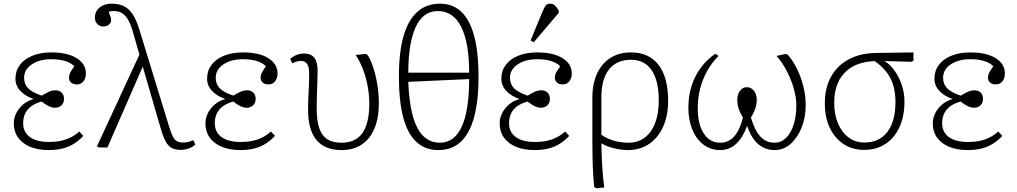

<svg xmlns="http://www.w3.org/2000/svg" viewBox="-20 -802 5530 1044"><path d="M245 14Q187 14 144.5 -3.5Q102 -21 78.5 -53.5Q55 -86 55 -130Q55 -175 85 -212.5Q115 -250 162 -263V-264Q116 -280 90 -308.5Q64 -337 64 -374Q64 -417 88 -449Q112 -481 156 -499Q200 -517 259 -517Q346 -517 396.5 -486Q447 -455 447 -402Q447 -376 433.5 -359.5Q420 -343 398 -343Q378 -343 366.5 -353Q355 -363 355 -380Q355 -388 357.5 -396Q360 -404 366.5 -415Q373 -426 384 -442Q365 -461 333.5 -470.5Q302 -480 259 -480Q195 -480 153 -452Q111 -424 111 -379Q111 -344 133.5 -321.5Q156 -299 207 -282Q235 -299 250.5 -305Q266 -311 281 -311Q303 -311 315.5 -298.5Q328 -286 328 -264Q328 -243 314.5 -229.5Q301 -216 278 -216Q264 -216 247.5 -223.5Q231 -231 206 -250Q156 -236 131 -206.5Q106 -177 106 -132Q106 -83 143 -56.5Q180 -30 247 -30Q281 -30 310 -36Q339 -42 364 -54.5Q389 -67 411 -87L433 -63Q409 -37 380.5 -19.5Q352 -2 318.5 6Q285 14 245 14Z M1031 -40 1042 -16Q1029 -3 1007 5Q985 13 964 13Q934 13 914.5 3Q895 -7 881.5 -31.5Q868 -56 855 -100L757 -437H755L564 0H519L507 -6L738 -505L702 -631Q690 -672 676 -695.5Q662 -719 643.5 -730.5Q625 -742 598 -742Q591 -742 583.5 -741Q576 -740 571 -738Q580 -714 582.5 -706Q585 -698 584.5 -697Q584 -696 584 -692Q584 -678 572 -668Q560 -658 543 -658Q522 -658 509 -671.5Q496 -685 496 -706Q496 -729 507.5 -746Q519 -763 540 -772.5Q561 -782 588 -782Q626 -782 653.5 -768.5Q681 -755 701 -725Q721 -695 736 -647L900 -112Q911 -77 920.5 -58.5Q930 -40 943.5 -33.5Q957 -27 979 -27Q990 -27 1003 -30Q1016 -33 1031 -40Z M1287 14Q1229 14 1186.5 -3.5Q1144 -21 1120.5 -53.5Q1097 -86 1097 -130Q1097 -175 1127 -212.5Q1157 -250 1204 -263V-264Q1158 -280 1132 -308.5Q1106 -337 1106 -374Q1106 -417 1130 -449Q1154 -481 1198 -499Q1242 -517 1301 -517Q1388 -517 1438.5 -486Q1489 -455 1489 -402Q1489 -376 1475.5 -359.5Q1462 -343 1440 -343Q1420 -343 1408.5 -353Q1397 -363 1397 -380Q1397 -388 1399.5 -396Q1402 -404 1408.5 -415Q1415 -426 1426 -442Q1407 -461 1375.5 -470.5Q1344 -480 1301 -480Q1237 -480 1195 -452Q1153 -424 1153 -379Q1153 -344 1175.5 -321.5Q1198 -299 1249 -282Q1277 -299 1292.5 -305Q1308 -311 1323 -311Q1345 -311 1357.5 -298.5Q1370 -286 1370 -264Q1370 -243 1356.5 -229.5Q1343 -216 1320 -216Q1306 -216 1289.5 -223.5Q1273 -231 1248 -250Q1198 -236 1173 -206.5Q1148 -177 1148 -132Q1148 -83 1185 -56.5Q1222 -30 1289 -30Q1323 -30 1352 -36Q1381 -42 1406 -54.5Q1431 -67 1453 -87L1475 -63Q1451 -37 1422.5 -19.5Q1394 -2 1360.5 6Q1327 14 1287 14Z M1837 14Q1746 14 1700.5 -41Q1655 -96 1655 -206Q1655 -238 1656.5 -267Q1658 -296 1659.5 -329Q1661 -362 1661 -406Q1661 -438 1649.5 -454.5Q1638 -471 1616 -471Q1606 -471 1594 -467.5Q1582 -464 1569 -458L1558 -482Q1576 -497 1594.5 -504Q1613 -511 1634 -511Q1671 -511 1689 -488Q1707 -465 1707 -418Q1707 -390 1706 -368Q1705 -346 1704.5 -324.5Q1704 -303 1703 -276Q1702 -249 1702 -211Q1702 -146 1716 -105Q1730 -64 1759.5 -45Q1789 -26 1837 -26Q1914 -26 1951 -79Q1988 -132 1988 -239Q1988 -287 1979 -334.5Q1970 -382 1953.5 -425.5Q1937 -469 1914 -503L1967 -509L1979 -503Q1996 -477 2010 -433.5Q2024 -390 2032 -339.5Q2040 -289 2040 -241Q2040 -160 2016 -103Q1992 -46 1946.5 -16Q1901 14 1837 14Z M2363 14Q2292 14 2244 -30.5Q2196 -75 2172.5 -164Q2149 -253 2149 -387Q2149 -517 2174 -605Q2199 -693 2249 -737.5Q2299 -782 2372 -782Q2477 -782 2529.5 -682.5Q2582 -583 2582 -385Q2582 -252 2557.5 -163.5Q2533 -75 2485 -30.5Q2437 14 2363 14ZM2372 -26Q2411 -26 2441 -48Q2471 -70 2491 -114Q2511 -158 2521 -223Q2531 -288 2531 -372L2200 -357Q2204 -248 2224 -174Q2244 -100 2281 -63Q2318 -26 2372 -26ZM2200 -407H2531Q2531 -571 2487.5 -656.5Q2444 -742 2360 -742Q2321 -742 2291 -720.5Q2261 -699 2241 -656.5Q2221 -614 2210.5 -551Q2200 -488 2200 -407Z M2887 14Q2829 14 2786.5 -3.5Q2744 -21 2720.5 -53.5Q2697 -86 2697 -130Q2697 -175 2727 -212.5Q2757 -250 2804 -263V-264Q2758 -280 2732 -308.5Q2706 -337 2706 -374Q2706 -417 2730 -449Q2754 -481 2798 -499Q2842 -517 2901 -517Q2988 -517 3038.5 -486Q3089 -455 3089 -402Q3089 -376 3075.5 -359.5Q3062 -343 3040 -343Q3020 -343 3008.5 -353Q2997 -363 2997 -380Q2997 -388 2999.5 -396Q3002 -404 3008.5 -415Q3015 -426 3026 -442Q3007 -461 2975.5 -470.5Q2944 -480 2901 -480Q2837 -480 2795 -452Q2753 -424 2753 -379Q2753 -344 2775.5 -321.5Q2798 -299 2849 -282Q2877 -299 2892.5 -305Q2908 -311 2923 -311Q2945 -311 2957.5 -298.5Q2970 -286 2970 -264Q2970 -243 2956.5 -229.5Q2943 -216 2920 -216Q2906 -216 2889.5 -223.5Q2873 -231 2848 -250Q2798 -236 2773 -206.5Q2748 -177 2748 -132Q2748 -83 2785 -56.5Q2822 -30 2889 -30Q2923 -30 2952 -36Q2981 -42 3006 -54.5Q3031 -67 3053 -87L3075 -63Q3051 -37 3022.5 -19.5Q2994 -2 2960.5 6Q2927 14 2887 14ZM2882 -572 2865 -582 2930 -739Q2939 -760 2946.5 -771Q2954 -782 2972 -782Q2986 -782 2996 -773.5Q3006 -765 3018 -745V-732Z M3224 222 3211 215Q3208 188 3205.5 146.5Q3203 105 3202 56Q3201 7 3201 -40V-271Q3201 -347 3226.5 -402Q3252 -457 3299 -487Q3346 -517 3411 -517Q3509 -517 3561 -449Q3613 -381 3613 -253Q3613 -173 3585.5 -112.5Q3558 -52 3509 -19Q3460 14 3393 14Q3369 14 3341 9Q3313 4 3289 -4.5Q3265 -13 3252 -22H3250Q3250 5 3251.5 39.5Q3253 74 3255 108.5Q3257 143 3260 171.5Q3263 200 3266 217ZM3398 -26Q3449 -26 3486 -54Q3523 -82 3542.5 -133.5Q3562 -185 3562 -256Q3562 -363 3523.5 -420Q3485 -477 3411 -477Q3333 -477 3291.5 -424.5Q3250 -372 3250 -273V-69Q3268 -56 3292 -46Q3316 -36 3343 -31Q3370 -26 3398 -26Z M3896 14Q3845 14 3806 -15Q3767 -44 3745 -96.5Q3723 -149 3723 -217Q3723 -279 3740 -333.5Q3757 -388 3790 -433Q3823 -478 3870 -510L3887 -498Q3850 -461 3825 -416Q3800 -371 3787 -320Q3774 -269 3774 -214Q3774 -127 3806.5 -76.5Q3839 -26 3896 -26Q3941 -26 3971.5 -59.5Q4002 -93 4020 -163Q4010 -179 4003 -194.5Q3996 -210 3992.5 -226Q3989 -242 3989 -258Q3989 -288 4003.5 -308Q4018 -328 4040 -328Q4064 -328 4079.5 -308.5Q4095 -289 4095 -257Q4095 -248 4093.5 -239Q4092 -230 4089.5 -220.5Q4087 -211 4083 -201.5Q4079 -192 4074 -182Q4069 -172 4063 -163Q4084 -92 4115 -59Q4146 -26 4191 -26Q4227 -26 4253.5 -51.5Q4280 -77 4295 -122.5Q4310 -168 4310 -230Q4310 -272 4296 -321Q4282 -370 4257.5 -417Q4233 -464 4202 -498L4254 -509L4265 -503Q4295 -468 4316 -423Q4337 -378 4349 -329Q4361 -280 4361 -230Q4361 -163 4338.5 -107.5Q4316 -52 4278 -19Q4240 14 4193 14Q4140 14 4102.5 -18.5Q4065 -51 4044 -115H4041Q4026 -73 4004.5 -44Q3983 -15 3956 -0.5Q3929 14 3896 14Z M4679 13Q4615 13 4567 -18.5Q4519 -50 4492 -107Q4465 -164 4465 -240Q4465 -324 4498.5 -384.5Q4532 -445 4594.5 -479Q4657 -513 4743 -514L4947 -517V-472L4936 -466L4791 -470V-469Q4822 -450 4846 -415.5Q4870 -381 4884 -338Q4898 -295 4898 -250Q4898 -170 4871 -111Q4844 -52 4794.5 -19.5Q4745 13 4679 13ZM4681 -27Q4761 -27 4805 -84.5Q4849 -142 4849 -246Q4849 -322 4822.5 -375Q4796 -428 4735 -470L4723 -469Q4623 -462 4569.5 -403Q4516 -344 4516 -243Q4516 -179 4537 -130Q4558 -81 4595 -54Q4632 -27 4681 -27Z M5242 14Q5184 14 5141.5 -3.5Q5099 -21 5075.5 -53.5Q5052 -86 5052 -130Q5052 -175 5082 -212.5Q5112 -250 5159 -263V-264Q5113 -280 5087 -308.5Q5061 -337 5061 -374Q5061 -417 5085 -449Q5109 -481 5153 -499Q5197 -517 5256 -517Q5343 -517 5393.5 -486Q5444 -455 5444 -402Q5444 -376 5430.5 -359.5Q5417 -343 5395 -343Q5375 -343 5363.5 -353Q5352 -363 5352 -380Q5352 -388 5354.5 -396Q5357 -404 5363.5 -415Q5370 -426 5381 -442Q5362 -461 5330.5 -470.5Q5299 -480 5256 -480Q5192 -480 5150 -452Q5108 -424 5108 -379Q5108 -344 5130.5 -321.5Q5153 -299 5204 -282Q5232 -299 5247.5 -305Q5263 -311 5278 -311Q5300 -311 5312.5 -298.5Q5325 -286 5325 -264Q5325 -243 5311.5 -229.5Q5298 -216 5275 -216Q5261 -216 5244.5 -223.5Q5228 -231 5203 -250Q5153 -236 5128 -206.5Q5103 -177 5103 -132Q5103 -83 5140 -56.5Q5177 -30 5244 -30Q5278 -30 5307 -36Q5336 -42 5361 -54.5Q5386 -67 5408 -87L5430 -63Q5406 -37 5377.5 -19.5Q5349 -2 5315.5 6Q5282 14 5242 14Z"/></svg>

Font: Literata ExtraLight
Style: Regular
Weight: 250
Designer: Latin by Veronika Burian and Jose Scaglione. Greek by Irene Vlachou. Cyrillic by Vera Evstafieva.
Foundry: TypeTogether
Version: Version 3.103;gftools[0.9.29]